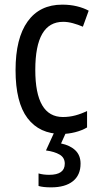

<svg xmlns="http://www.w3.org/2000/svg" viewBox="-20 -567 427 827"><path d="M245 10Q150 10 98.5 -58Q47 -126 47 -265Q47 -402 99 -474.5Q151 -547 248 -547Q282 -547 311 -540Q340 -533 362 -521L337 -452Q316 -461 294 -467Q272 -473 252 -473Q132 -473 132 -266Q132 -63 251 -63Q279 -63 305 -70Q331 -77 355 -89V-18Q333 -5 303.5 2.5Q274 10 245 10ZM327 138Q327 187 294 213.5Q261 240 200 240Q165 240 146 234V180Q166 186 192 186Q259 186 259 138Q259 112 237 99Q215 86 178 81L215 0H266L243 51Q282 59 304.5 80.5Q327 102 327 138Z"/></svg>

Font: Noto Sans Malayalam Condensed
Style: Regular
Weight: 400
Width: 3
Designer: Jelle Bosma - Monotype Design Team
Foundry: Monotype Imaging Inc.
Version: Version 2.104; ttfautohint (v1.8.4.7-5d5b)